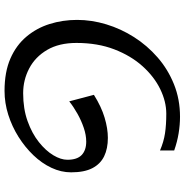

<svg xmlns="http://www.w3.org/2000/svg" viewBox="-4 -790 794 825"><g transform="rotate(90 392.5 -377.0)"><path d="M370 0Q289 0 231.5 -25Q174 -50 137 -94Q100 -138 82.5 -194Q65 -250 65 -312Q65 -374 84 -437Q103 -500 139 -556.5Q175 -613 226 -657.5Q277 -702 341.5 -728Q406 -754 481 -754Q516 -754 552.5 -748Q589 -742 626 -729V-668Q589 -684 552.5 -689.5Q516 -695 468 -695Q416 -695 362.5 -669Q309 -643 264 -593Q219 -543 191.5 -471.5Q164 -400 164 -309Q164 -234 194 -183Q224 -132 273.5 -106Q323 -80 380 -80Q447 -80 500 -99Q553 -118 590 -147.5Q627 -177 646.5 -209.5Q666 -242 666 -270Q666 -312 645.5 -331.5Q625 -351 588 -351Q560 -351 529 -340.5Q498 -330 468.5 -313.5Q439 -297 415 -278L387 -384Q438 -416 485 -430Q532 -444 572 -444Q618 -444 651 -428Q684 -412 702 -377.5Q720 -343 720 -286Q720 -243 700.5 -201.5Q681 -160 646.5 -124Q612 -88 567.5 -60Q523 -32 472.5 -16Q422 0 370 0Z"/></g></svg>

Font: Marhey Light Light
Style: Regular
Weight: 300
Version: Version 1.000